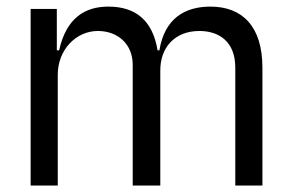

<svg xmlns="http://www.w3.org/2000/svg" viewBox="-20 -573 905 593"><path d="M158.4 0V-340.9C158 -420.8 216.3 -477.3 282 -477.3C345.2 -477.3 389.6 -435.7 389.9 -373.6V0H475.1V-355.1C474.8 -425.4 518.8 -477.3 595.9 -477.3C655.2 -477.3 706.3 -445.7 706.7 -365.1V0H790.5V-365.1C790.1 -493.3 726.9 -552.6 630 -552.6C551.5 -552.6 488.6 -516.7 472.3 -417.6H466.6C451.3 -512.1 396.7 -552.6 314.6 -552.6C243.3 -552.6 185 -518.5 162.6 -417.6H155.5V-545.5H74.6V0Z"/></svg>

Font: Riot Sans 2.0
Style: Regular
Weight: 400
Designer: Rasmus Andersson
Foundry: rsms
Version: Version 3.006;hotconv 1.0.109;makeotfexe 2.5.65596